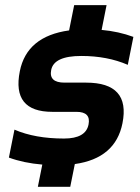

<svg xmlns="http://www.w3.org/2000/svg" viewBox="-20 -718 540 738"><path d="M245.6 -601.1 265.1 -698.2H389.6L370.6 -603Q436 -597.2 492.7 -576.2L471.2 -468.8Q392.6 -502.9 292.5 -502.9Q187.5 -502.9 176.8 -449.2Q167 -400.4 228 -400.4H311Q481.9 -400.4 450.7 -244.1Q423.8 -109.4 267.6 -87.4L250 0H125.5L142.6 -85.4Q71.3 -91.3 14.2 -112.3L35.6 -219.7Q114.3 -185.5 226.1 -185.5Q309.6 -185.5 320.3 -239.3Q330.1 -288.1 273.9 -288.1H181.2Q24.9 -288.1 56.2 -444.3Q83 -578.6 245.6 -601.1Z"/></svg>

Font: Sansation
Style: Bold Italic
Weight: 700
Designer: Bernd Montag
Version: Version 1.301